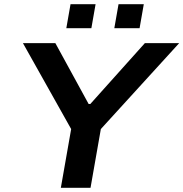

<svg xmlns="http://www.w3.org/2000/svg" viewBox="-20 -892 871 912"><path d="M269 0 318 -279 89 -687H243L401 -398H409L668 -687H831L459 -279L410 0ZM295 -758 315 -872H434L414 -758ZM523 -758 543 -872H663L643 -758Z"/></svg>

Font: Archivo SemiExpanded SemiBold
Style: Italic
Weight: 600
Width: 6
Italic angle: -10°
Designer: Hector Gatti
Foundry: Omnibus-Type
Version: Version 2.001